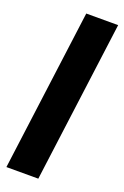

<svg xmlns="http://www.w3.org/2000/svg" viewBox="-154 -847 577 895"><g transform="rotate(20 134.0 -400.0)"><path d="M4.9 0 109.9 -799.8H268.1L163.1 0Z"/></g></svg>

Font: Cooper Hewitt
Style: Bold Italic
Weight: 712
Designer: Village Type and Design LLC
Foundry: Cooper Hewitt Smithsonian Design Museum
Version: 1.000